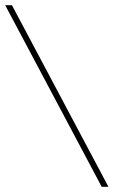

<svg xmlns="http://www.w3.org/2000/svg" viewBox="-55 -720 438 740"><path d="M-9 -700H-35L337 0H363Z"/></svg>

Font: Moderustic Med
Style: Regular
Weight: 500
Designer: Tural Alisoy
Foundry: TAFT Foundry
Version: Version 2.110